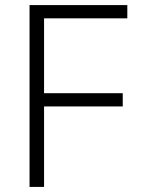

<svg xmlns="http://www.w3.org/2000/svg" viewBox="-20 -734 603 754"><path d="M96 0V-714H480V-662H153V-368H462V-316H153V0Z"/></svg>

Font: Noto Sans Mono SemiCondensed Light
Style: Regular
Weight: 300
Width: 4
Designer: Monotype Design Team
Foundry: Monotype Imaging Inc.
Version: Version 2.014; ttfautohint (v1.8.4.7-5d5b)